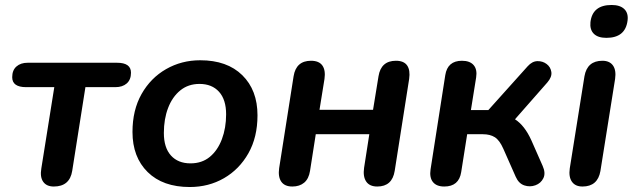

<svg xmlns="http://www.w3.org/2000/svg" viewBox="-20 -741 2541 771"><path d="M196 8Q167 8 153.5 -11Q140 -30 146 -65L198 -391H85Q29 -391 29 -431Q29 -459 46 -474Q63 -489 91 -489H450Q506 -489 506 -449Q506 -421 489 -406Q472 -391 443 -391H323L270 -55Q260 8 196 8Z M742 10Q634 10 573 -50Q512 -110 512 -211Q512 -299 548.5 -363.5Q585 -428 647 -463.5Q709 -499 784 -499Q892 -499 953 -439Q1014 -379 1014 -278Q1014 -190 977.5 -125.5Q941 -61 879.5 -25.5Q818 10 742 10ZM745 -85Q791 -85 822.5 -111Q854 -137 871 -182Q888 -227 888 -282Q888 -341 859.5 -372.5Q831 -404 781 -404Q736 -404 704 -378Q672 -352 655 -307.5Q638 -263 638 -207Q638 -148 666.5 -116.5Q695 -85 745 -85Z M1154 8Q1123 8 1109.5 -11.5Q1096 -31 1101 -66L1159 -435Q1169 -497 1229 -497Q1261 -497 1274.5 -478Q1288 -459 1283 -424L1263 -300H1478L1500 -435Q1510 -497 1570 -497Q1602 -497 1615 -478Q1628 -459 1623 -424L1565 -55Q1555 8 1495 8Q1464 8 1450.5 -12Q1437 -32 1442 -67L1463 -202H1248L1225 -55Q1220 -23 1201.5 -7.5Q1183 8 1154 8Z M1764 8Q1733 8 1718.5 -10Q1704 -28 1709 -61L1768 -439Q1777 -497 1835 -497Q1867 -497 1882 -479.5Q1897 -462 1892 -430L1871 -299H1941L2099 -475Q2117 -495 2138 -495.5Q2159 -496 2175 -484Q2191 -472 2194 -452Q2197 -432 2178 -410L2048 -262Q2087 -237 2114 -177L2159 -75Q2172 -46 2162 -25.5Q2152 -5 2130 3Q2108 11 2085.5 3.5Q2063 -4 2051 -31L2001 -144Q1986 -178 1967 -190Q1948 -202 1919 -202H1856L1832 -50Q1823 8 1764 8Z M2415 -589Q2381 -589 2364.5 -605.5Q2348 -622 2351 -652Q2359 -721 2436 -721Q2470 -721 2487 -704.5Q2504 -688 2500 -658Q2491 -589 2415 -589ZM2319 8Q2290 8 2276.5 -11.5Q2263 -31 2268 -65L2327 -435Q2338 -497 2399 -497Q2428 -497 2441.5 -478Q2455 -459 2450 -424L2391 -54Q2380 8 2319 8Z"/></svg>

Font: Nunito
Style: Bold Italic
Weight: 700
Italic angle: -9°
Designer: Vernon Adams
Foundry: Vernon Adams
Version: Version 3.601; ttfautohint (v1.8.2.53-6de2)